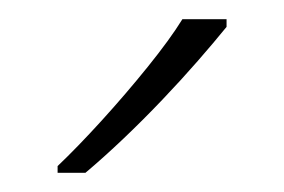

<svg xmlns="http://www.w3.org/2000/svg" viewBox="-20 -786 296 200"><path d="M216 -758Q203 -742 186 -722.5Q169 -703 149 -682Q129 -661 108.5 -641.5Q88 -622 69 -606H40V-613Q61 -633 86 -660.5Q111 -688 134 -716.5Q157 -745 170 -766H216Z"/></svg>

Font: Noto Sans Armenian ExtraLight
Style: Regular
Weight: 250
Designer: Monotype Design Team
Foundry: Monotype Imaging Inc.
Version: Version 2.007